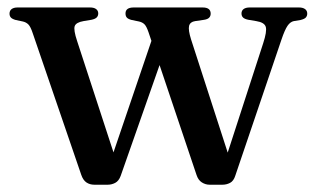

<svg xmlns="http://www.w3.org/2000/svg" viewBox="-20 -489 848 514"><path d="M268.5 5.5H232.5Q220.5 5.5 211.5 -0.5Q202.5 -6.5 197.5 -21L68 -399Q62 -417.5 56 -423.5Q50 -429.5 41 -431.5L22 -435.5Q13 -438 9.2 -442Q5.5 -446 5.5 -452.5Q5.5 -460.5 11.2 -464.8Q17 -469 27 -469H221Q231.5 -469 237.2 -464.8Q243 -460.5 243 -453Q243 -446.5 238.8 -442.2Q234.5 -438 224.5 -436L203.5 -432.5Q183.5 -429 180 -419Q176.5 -409 186.5 -379L292 -56L269 -37.5L393.5 -403.5L429 -377L303 -18Q298 -4.5 288.5 0.5Q279 5.5 268.5 5.5ZM575.5 5.5H541Q530 5.5 520.2 -0.8Q510.5 -7 506 -21L377.5 -403Q372 -419 366.5 -424.2Q361 -429.5 352 -431.5L332.5 -435.5Q323 -438 319.5 -442Q316 -446 316 -453Q316 -469 338 -469H522.5Q544 -469 544 -452.5Q544 -446 540 -441.8Q536 -437.5 526.5 -436L502.5 -432.5Q489 -430.5 486.2 -419.8Q483.5 -409 491.5 -383.5L598 -54.5L575 -35.5L684.5 -373Q695 -405 691.5 -417Q688 -429 666 -432.5L645 -436Q635 -438 630.8 -442Q626.5 -446 626.5 -453Q626.5 -460.5 632.2 -464.8Q638 -469 648.5 -469H780.5Q790.5 -469 796.5 -464.8Q802.5 -460.5 802.5 -452.5Q802.5 -446.5 798.8 -442.2Q795 -438 784.5 -435.5L766.5 -432.5Q757 -430.5 749.8 -420Q742.5 -409.5 733.5 -383L610 -19Q605.5 -4.5 596 0.5Q586.5 5.5 575.5 5.5Z"/></svg>

Font: Fraunces 17pt
Style: Regular
Weight: 400
Version: Version 1.000;[b76b70a41]